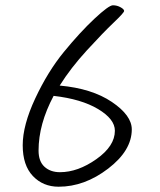

<svg xmlns="http://www.w3.org/2000/svg" viewBox="-20 -728 604 727"><path d="M479 -238Q479 -158 389.5 -89.5Q300 -21 202 -21Q143 -21 104.5 -61.5Q66 -102 66 -178Q66 -254 113.5 -355.5Q161 -457 222 -531.5Q283 -606 337.5 -657Q392 -708 407.5 -708Q423 -708 436.5 -700.5Q450 -693 450 -686.5Q450 -680 410.5 -642.5Q371 -605 309.5 -538Q248 -471 206 -404Q328 -393 403.5 -342Q479 -291 479 -238ZM207 -76Q275 -76 345 -125.5Q415 -175 415 -233Q415 -277 351.5 -315Q288 -353 183 -365Q126 -258 126 -158Q126 -117 148.5 -96.5Q171 -76 207 -76Z"/></svg>

Font: Kalam Light
Style: Regular
Weight: 300
Version: Version 2.001;PS 1.0;hotconv 1.0.79;makeotf.lib2.5.61930; tt